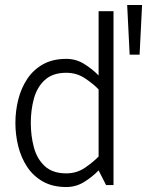

<svg xmlns="http://www.w3.org/2000/svg" viewBox="-20 -745 592 773"><path d="M247 -452Q192 -452 160.5 -423Q129 -394 116.5 -348Q104 -302 104 -250Q104 -198 116.5 -151.5Q129 -105 160.5 -76Q192 -47 247 -47Q289 -47 322.5 -70Q356 -93 377 -115V-385Q356 -407 322.5 -429.5Q289 -452 247 -452ZM377 -700H437V0H407L377 -59Q352 -33 319 -12.5Q286 8 247 8Q192 8 153 -14Q114 -36 89.5 -73Q65 -110 53.5 -156Q42 -202 42 -250Q42 -298 53.5 -344Q65 -390 89.5 -427Q114 -464 153 -486Q192 -508 247 -508Q286 -508 319 -487.5Q352 -467 377 -441ZM492 -725H552L542 -525H502Z"/></svg>

Font: Epunda Sans Light
Style: Regular
Weight: 300
Designer: Simon Atzbach
Foundry: typofactur
Version: Version 2.204; ttfautohint (v1.8.4.7-5d5b)